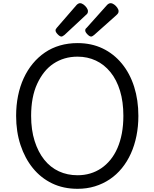

<svg xmlns="http://www.w3.org/2000/svg" viewBox="-20 -1164 968 1203"><path d="M466 19Q377 19 306.5 -15Q236 -49 186 -110.5Q136 -172 108.5 -255.5Q81 -339 81 -438Q81 -504 93 -563.5Q105 -623 128.5 -674Q152 -725 185.5 -765.5Q219 -806 261.5 -835Q304 -864 355.5 -879Q407 -894 466 -894Q553 -894 623 -860.5Q693 -827 743.5 -765.5Q794 -704 820.5 -620.5Q847 -537 847 -438Q847 -372 835 -312.5Q823 -253 800 -202Q777 -151 743.5 -110Q710 -69 667.5 -40.5Q625 -12 574.5 3.5Q524 19 466 19ZM466 -66Q508 -66 545 -77Q582 -88 614 -109.5Q646 -131 672 -163Q698 -195 716 -236.5Q734 -278 743.5 -328.5Q753 -379 753 -438Q753 -526 732 -595Q711 -664 672 -712Q633 -760 580.5 -784.5Q528 -809 466 -809Q423 -809 385.5 -798Q348 -787 315.5 -765.5Q283 -744 257.5 -712Q232 -680 213 -639Q194 -598 184.5 -547.5Q175 -497 175 -438Q175 -350 197 -280.5Q219 -211 257.5 -163Q296 -115 349 -90.5Q402 -66 466 -66ZM365 -935Q355 -935 341.5 -949Q328 -963 328 -973Q328 -977 329 -980Q330 -983 336 -990L460 -1133Q465 -1138 470.5 -1141Q476 -1144 481 -1144Q492 -1144 503.5 -1135.5Q515 -1127 523 -1115.5Q531 -1104 531 -1094Q531 -1087 528.5 -1081.5Q526 -1076 516 -1068L384 -945Q378 -941 373.5 -938Q369 -935 365 -935ZM551 -935Q541 -935 527.5 -949Q514 -963 514 -973Q514 -977 515 -980.5Q516 -984 523 -990L651 -1133Q656 -1138 661.5 -1141Q667 -1144 673 -1144Q684 -1144 695.5 -1135.5Q707 -1127 715 -1115.5Q723 -1104 723 -1094Q723 -1087 720 -1081.5Q717 -1076 708 -1068L570 -945Q565 -941 560 -938Q555 -935 551 -935Z"/></svg>

Font: Playwrite HR Lijeva
Style: Regular
Weight: 400
Designer: Veronika Burian, José Scaglione
Foundry: TypeTogether
Version: Version 1.002